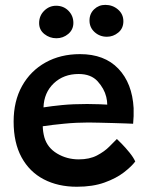

<svg xmlns="http://www.w3.org/2000/svg" viewBox="-20 -750 594 768"><path d="M521 -104Q506 -84 475.2 -60.2Q444.5 -36.5 397.8 -19.8Q351 -3 287.5 -3Q212 -3 155 -32.8Q98 -62.5 66.2 -120.8Q34.5 -179 34.5 -263.5Q34.5 -345.5 68.2 -406Q102 -466.5 162 -500Q222 -533.5 300 -533.5Q398 -533.5 453.5 -475.2Q509 -417 514.5 -317.5Q515.5 -285 512.5 -255Q505.5 -255.5 483.8 -256.2Q462 -257 433.8 -257.8Q405.5 -258.5 378.5 -259.2Q351.5 -260 334 -260Q285.5 -260 236.5 -255.2Q187.5 -250.5 151 -245Q151.5 -222.5 157.5 -200.5Q169.5 -159 208.5 -135.8Q247.5 -112.5 295 -112.5Q338 -112.5 368 -128.2Q398 -144 417.2 -163.5Q436.5 -183 447.5 -194Q451.5 -190.5 466.8 -175Q482 -159.5 498 -139.8Q514 -120 521 -104ZM154 -320.5Q185.5 -325.5 228.8 -329.8Q272 -334 328.5 -334Q357.5 -334 378.8 -333Q400 -332 409 -331.5Q409 -346 405 -362.5Q397 -395.5 370.5 -424.8Q344 -454 294.5 -454Q234.5 -454 195.2 -416.8Q156 -379.5 154 -320.5ZM407.5 -603Q379 -603 358.5 -621.5Q338 -640 338 -668Q338 -695 356.5 -712.8Q375 -730.5 401 -730.5Q430.5 -730.5 452 -712Q473.5 -693.5 473.5 -665Q473.5 -636.5 453.2 -619.8Q433 -603 407.5 -603ZM205.5 -597Q178.5 -597 157.5 -613.8Q136.5 -630.5 136.5 -657.5Q136.5 -687 156.8 -707Q177 -727 204.5 -727Q234 -727 253.8 -707Q273.5 -687 273.5 -658.5Q273.5 -631.5 253 -614.2Q232.5 -597 205.5 -597Z"/></svg>

Font: Grandstander Medium
Style: Regular
Weight: 500
Designer: Tyler Finck
Foundry: Etcetera Type Co
Version: Version 1.200; ttfautohint (v1.8.3)